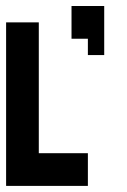

<svg xmlns="http://www.w3.org/2000/svg" viewBox="-20 -609 415 629"><path d="M107.1 -535.7V-107.1H267.9V0H0V-535.7ZM321.4 -589.3V-428.6H267.9V-482.1H214.3V-589.3Z"/></svg>

Font: Jersey 10
Style: Regular
Weight: 400
Designer: Sarah Cadigan-Fried
Version: Version 1.000